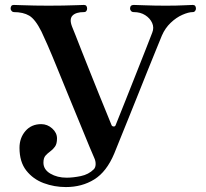

<svg xmlns="http://www.w3.org/2000/svg" viewBox="-20 -746 834 778"><path d="M247 12Q200 12 157 -4Q114 -20 86.5 -55Q59 -90 59 -147Q59 -187 83 -215Q107 -243 147 -243Q172 -243 191.5 -225.5Q211 -208 211 -185Q211 -163 202.5 -151.5Q194 -140 183.5 -132.5Q173 -125 164.5 -115.5Q156 -106 156 -87Q156 -59 184 -42.5Q212 -26 250 -26Q276 -26 307.5 -32.5Q339 -39 360 -60Q367 -67 367.5 -80Q368 -93 362 -106Q358 -114 343 -150.5Q328 -187 306 -240.5Q284 -294 259.5 -353.5Q235 -413 212.5 -468.5Q190 -524 172.5 -564Q155 -604 148 -618Q123 -668 98.5 -682.5Q74 -697 36 -697Q31 -697 27 -701.5Q23 -706 23 -711Q23 -726 36 -726Q43 -726 67 -725Q91 -724 121 -723.5Q151 -723 176 -723Q205 -723 236 -723.5Q267 -724 291 -725Q315 -726 320 -726Q333 -726 333 -711Q333 -706 330 -701.5Q327 -697 320 -697Q288 -697 274 -683Q260 -669 272 -638Q275 -632 285.5 -604.5Q296 -577 312 -537Q328 -497 346 -451.5Q364 -406 381.5 -363Q399 -320 412.5 -287Q426 -254 432 -239Q434 -234 440.5 -233.5Q447 -233 449 -240Q466 -282 488 -337.5Q510 -393 532 -448.5Q554 -504 571.5 -548.5Q589 -593 597 -614Q605 -634 596.5 -653Q588 -672 568.5 -684.5Q549 -697 522 -697Q515 -697 511 -701.5Q507 -706 507 -711Q507 -726 522 -726Q531 -726 568.5 -724.5Q606 -723 652 -723Q697 -723 724 -724.5Q751 -726 761 -726Q774 -726 774 -711Q774 -706 770.5 -701.5Q767 -697 761 -697Q744 -697 719 -686Q694 -675 671.5 -653.5Q649 -632 636 -602Q628 -582 612.5 -544.5Q597 -507 578 -459.5Q559 -412 539 -362Q519 -312 500 -265Q481 -218 466 -181Q451 -144 443 -124Q412 -50 362 -19Q312 12 247 12Z"/></svg>

Font: Zen Old Mincho Black
Style: Regular
Weight: 900
Designer: Yoshimichi Ohira
Foundry: Positype
Version: Version 1.001